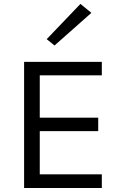

<svg xmlns="http://www.w3.org/2000/svg" viewBox="-20 -936 602 956"><path d="M100 0V-628H487V-561H178V-350H469V-283H178V-68H487V0ZM251.5 -709.5 212.5 -741 380.5 -916.5 435 -872Z"/></svg>

Font: Karla
Style: Regular
Weight: 400
Designer: Jonathan Pinhorn
Version: Version 2.004;gftools[0.9.33]